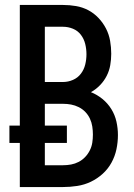

<svg xmlns="http://www.w3.org/2000/svg" viewBox="-20 -755 540 775"><path d="M60 0V-178H18V-248H60V-735H234Q261 -735 287 -730.5Q313 -726 336 -714Q359 -702 377.5 -682.5Q396 -663 408 -639.5Q420 -616 424.5 -590Q429 -564 429 -538Q429 -515 425 -492Q421 -469 410.5 -448.5Q400 -428 383.5 -411Q367 -394 347 -383Q372 -373 393.5 -355.5Q415 -338 429.5 -314.5Q444 -291 450 -264Q456 -237 456 -210Q456 -181 450 -152.5Q444 -124 430 -98.5Q416 -73 394.5 -53.5Q373 -34 347 -21.5Q321 -9 292 -4.5Q263 0 234 0ZM161 -424H234Q255 -424 274.5 -432.5Q294 -441 306.5 -457.5Q319 -474 324 -494.5Q329 -515 329 -536Q329 -557 324 -577.5Q319 -598 306.5 -614.5Q294 -631 274.5 -639Q255 -647 234 -647H161ZM234 -88Q251 -88 267 -91Q283 -94 297.5 -101.5Q312 -109 323.5 -121Q335 -133 342.5 -148Q350 -163 352.5 -179Q355 -195 355 -212Q355 -228 352.5 -244.5Q350 -261 343 -276Q336 -291 324.5 -303Q313 -315 298 -322.5Q283 -330 267 -333Q251 -336 234 -336H161V-248H250V-178H161V-88Z"/></svg>

Font: Zed Mono Semibold
Style: Regular
Weight: 600
Monospace: yes
Designer: Belleve Invis
Foundry: Belleve Invis
Version: Version 1.0.0; ttfautohint (v1.8.4)